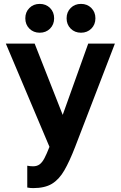

<svg xmlns="http://www.w3.org/2000/svg" viewBox="-20 -754 620 986"><path d="M150 212Q135 212 120 209V97Q135 100 150 100Q170 100 183.5 90Q197 80 208.5 58Q220 36 234 0L10 -530H158L302 -164L433 -530H570L366 0Q337 75 310 121.5Q283 168 246.5 190Q210 212 150 212ZM184 -586Q152 -586 131 -607Q110 -628 110 -660Q110 -692 131 -713Q152 -734 184 -734Q216 -734 237 -713Q258 -692 258 -660Q258 -628 237 -607Q216 -586 184 -586ZM396 -586Q364 -586 343 -607Q322 -628 322 -660Q322 -692 343 -713Q364 -734 396 -734Q428 -734 449 -713Q470 -692 470 -660Q470 -628 449 -607Q428 -586 396 -586Z"/></svg>

Font: Golos Text SemiBold
Style: Regular
Weight: 600
Designer: A.Korolkova, Vitaly Kuzmin
Foundry: ParaType Ltd
Version: Version 2.004